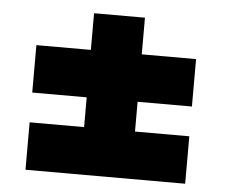

<svg xmlns="http://www.w3.org/2000/svg" viewBox="-43 -674 715 611"><g transform="rotate(5 314.5 -368.5)"><path d="M233.6 -625.8H396.2V-155.4H233.6ZM59.6 -357.2V-508.7H569.7V-357.2ZM59.6 -110.6V-262.1H569.7V-110.6Z"/></g></svg>

Font: Poppins Variable
Style: Regular
Weight: 100
Designer: Jonny Pinhorn
Foundry: Indian Type Foundry
Version: Version 6.000